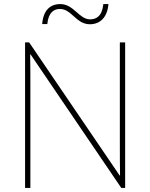

<svg xmlns="http://www.w3.org/2000/svg" viewBox="-20 -1015 738 942"><path d="M187 -897H212C218 -957 247 -971 274 -971C332 -971 353 -896 421 -896C471 -896 507 -930 512 -995H487C481 -934 451 -920 422 -920C368 -920 342 -995 276 -995C225 -995 192 -963 187 -897ZM594 -93V-807H568V-304C568 -258 568 -204 569 -154H567L123 -807H103V-93H129V-595C129 -648 129 -690 128 -748H130L575 -93Z"/></svg>

Font: Noto Sans Kannada UI Thin
Style: Regular
Weight: 100
Designer: Jelle Bosma - Monotype Design Team
Foundry: Monotype Imaging Inc.
Version: Version 2.005